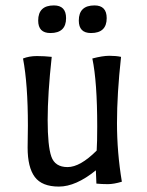

<svg xmlns="http://www.w3.org/2000/svg" viewBox="-20 -674 542 709"><path d="M82 -129 83 -210Q83 -363 65 -458Q88 -467 116 -467Q144 -467 171 -464Q156 -327 156 -231Q156 -135 169.5 -96Q183 -57 229.5 -57Q276 -57 337 -118Q339 -148 339 -207Q339 -372 321 -458Q359 -468 384 -468Q409 -468 427 -464Q412 -328 412 -219.5Q412 -111 430 -3Q400 6 378 6Q356 6 336 4L334 -45Q260 15 197.5 15Q135 15 108.5 -20.5Q82 -56 82 -129ZM374 -607Q374 -552 316 -552Q271 -552 271 -598Q271 -654 329 -654Q374 -654 374 -607ZM224 -607Q224 -552 166 -552Q121 -552 121 -598Q121 -654 179 -654Q224 -654 224 -607Z"/></svg>

Font: Port Lligat Sans
Style: Regular
Weight: 400
Designer: Dario Muhafara, Eduardo Rodriguez Tunni
Foundry: Tipo
Version: Version 1.002